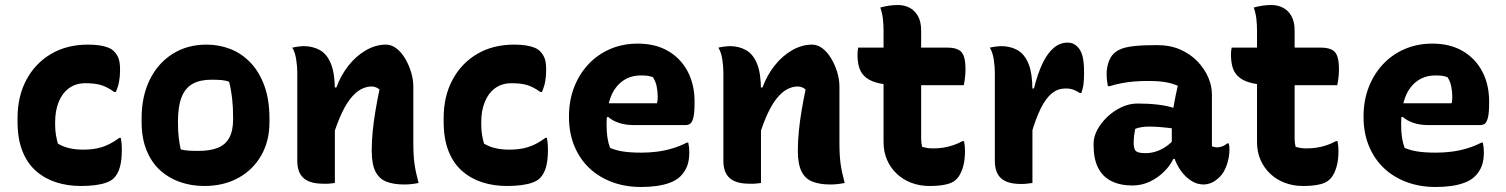

<svg xmlns="http://www.w3.org/2000/svg" viewBox="-20 -730 6010 766"><path d="M331 -552Q357 -552 377 -549Q397 -546 412 -540Q427 -534 435 -525Q447 -513 453 -497Q459 -481 459 -451Q459 -425 455 -404Q451 -383 442 -363H436Q408 -383 383.5 -390.5Q359 -398 321 -398Q282 -398 255 -378Q228 -358 214 -323Q200 -288 200 -243V-232Q200 -212 203 -193Q206 -174 211 -157Q233 -144 258 -138.5Q283 -133 311 -133Q340 -133 364 -137.5Q388 -142 410.5 -152.5Q433 -163 456 -180H462Q464 -169 465 -158Q466 -147 466 -130Q466 -92 458.5 -64Q451 -36 434 -19Q424 -9 405.5 -2Q387 5 361 8.5Q335 12 302 12Q250 12 204.5 -2.5Q159 -17 124 -47.5Q89 -78 69.5 -127Q50 -176 50 -245V-259Q50 -346 85.5 -412Q121 -478 184 -515Q247 -552 331 -552Z M804 -552Q854 -552 899 -534.5Q944 -517 979 -480.5Q1014 -444 1034.5 -388.5Q1055 -333 1055 -256V-242Q1055 -167 1022 -109.5Q989 -52 930.5 -20Q872 12 795 12Q744 12 699 -3.5Q654 -19 619.5 -50Q585 -81 565 -129.5Q545 -178 545 -244V-258Q545 -346 577.5 -412Q610 -478 668.5 -515Q727 -552 804 -552ZM823 -412Q778 -412 748.5 -395.5Q719 -379 704.5 -342.5Q690 -306 690 -246V-239Q690 -208 693 -182Q696 -156 701 -134Q716 -130 732 -129Q748 -128 772 -128Q819 -128 849.5 -140.5Q880 -153 895 -181Q910 -209 910 -254V-261Q910 -303 906 -338Q902 -373 894 -404Q881 -409 864.5 -410.5Q848 -412 823 -412Z M1650 0Q1635 3 1621.5 4.5Q1608 6 1592 6Q1550 6 1521 -5.5Q1492 -17 1477.5 -46.5Q1463 -76 1463 -129Q1463 -166 1467 -206.5Q1471 -247 1478 -288.5Q1485 -330 1494 -373Q1487 -379 1479 -382Q1471 -385 1463 -385Q1441 -385 1419.5 -373.5Q1398 -362 1376.5 -334.5Q1355 -307 1334.5 -258.5Q1314 -210 1294 -136V-381H1322Q1340 -430 1370.5 -468.5Q1401 -507 1440 -529.5Q1479 -552 1520 -552Q1542 -552 1561.5 -537Q1581 -522 1596 -497Q1611 -472 1620 -442.5Q1629 -413 1629 -384Q1629 -347 1629 -309.5Q1629 -272 1629 -234.5Q1629 -197 1629 -159Q1629 -111 1633.5 -77.5Q1638 -44 1650 0ZM1316 0Q1307 1 1300 2Q1293 3 1286.5 3Q1280 3 1272 3Q1241 3 1220.5 -3.5Q1200 -10 1188 -22.5Q1176 -35 1171 -51.5Q1166 -68 1166 -89Q1166 -139 1166 -184.5Q1166 -230 1166 -273Q1166 -316 1166 -357.5Q1166 -399 1166 -441Q1166 -466 1161.5 -494Q1157 -522 1146 -540Q1154 -542 1161.5 -543Q1169 -544 1176.5 -545Q1184 -546 1191 -546Q1227 -546 1255.5 -530.5Q1284 -515 1300 -476.5Q1316 -438 1316 -369Q1316 -305 1316 -240Q1316 -175 1316 -113.5Q1316 -52 1316 0Z M2031 -552Q2057 -552 2077 -549Q2097 -546 2112 -540Q2127 -534 2135 -525Q2147 -513 2153 -497Q2159 -481 2159 -451Q2159 -425 2155 -404Q2151 -383 2142 -363H2136Q2108 -383 2083.5 -390.5Q2059 -398 2021 -398Q1982 -398 1955 -378Q1928 -358 1914 -323Q1900 -288 1900 -243V-232Q1900 -212 1903 -193Q1906 -174 1911 -157Q1933 -144 1958 -138.5Q1983 -133 2011 -133Q2040 -133 2064 -137.5Q2088 -142 2110.5 -152.5Q2133 -163 2156 -180H2162Q2164 -169 2165 -158Q2166 -147 2166 -130Q2166 -92 2158.5 -64Q2151 -36 2134 -19Q2124 -9 2105.5 -2Q2087 5 2061 8.5Q2035 12 2002 12Q1950 12 1904.5 -2.5Q1859 -17 1824 -47.5Q1789 -78 1769.5 -127Q1750 -176 1750 -245V-259Q1750 -346 1785.5 -412Q1821 -478 1884 -515Q1947 -552 2031 -552Z M2524 -556Q2595 -556 2645.5 -526.5Q2696 -497 2723.5 -445Q2751 -393 2751 -325V-320Q2751 -279 2746 -260Q2741 -241 2733 -236Q2725 -231 2716 -231H2508Q2475 -231 2448.5 -240Q2422 -249 2406 -264L2384 -254L2390 -318H2601Q2603 -324 2603.5 -331.5Q2604 -339 2604 -344Q2604 -364 2600 -384.5Q2596 -405 2585 -422Q2574 -426 2564.5 -427.5Q2555 -429 2536 -429Q2475 -429 2437.5 -381Q2400 -333 2400 -234V-231Q2400 -203 2403.5 -180.5Q2407 -158 2414 -140Q2437 -130 2466.5 -125.5Q2496 -121 2539 -121Q2571 -121 2602 -125Q2633 -129 2663 -138Q2693 -147 2720 -161H2726Q2728 -151 2729 -141.5Q2730 -132 2730 -123Q2730 -89 2721 -66.5Q2712 -44 2695 -27Q2679 -11 2654 -1.5Q2629 8 2599.5 12Q2570 16 2538 16Q2474 16 2421 -4Q2368 -24 2330 -60.5Q2292 -97 2271 -148.5Q2250 -200 2250 -263V-266Q2250 -328 2270 -380.5Q2290 -433 2326.5 -472.5Q2363 -512 2413.5 -534Q2464 -556 2524 -556Z M3350 0Q3335 3 3321.5 4.5Q3308 6 3292 6Q3250 6 3221 -5.5Q3192 -17 3177.5 -46.5Q3163 -76 3163 -129Q3163 -166 3167 -206.5Q3171 -247 3178 -288.5Q3185 -330 3194 -373Q3187 -379 3179 -382Q3171 -385 3163 -385Q3141 -385 3119.5 -373.5Q3098 -362 3076.5 -334.5Q3055 -307 3034.5 -258.5Q3014 -210 2994 -136V-381H3022Q3040 -430 3070.5 -468.5Q3101 -507 3140 -529.5Q3179 -552 3220 -552Q3242 -552 3261.5 -537Q3281 -522 3296 -497Q3311 -472 3320 -442.5Q3329 -413 3329 -384Q3329 -347 3329 -309.5Q3329 -272 3329 -234.5Q3329 -197 3329 -159Q3329 -111 3333.5 -77.5Q3338 -44 3350 0ZM3016 0Q3007 1 3000 2Q2993 3 2986.5 3Q2980 3 2972 3Q2941 3 2920.5 -3.5Q2900 -10 2888 -22.5Q2876 -35 2871 -51.5Q2866 -68 2866 -89Q2866 -139 2866 -184.5Q2866 -230 2866 -273Q2866 -316 2866 -357.5Q2866 -399 2866 -441Q2866 -466 2861.5 -494Q2857 -522 2846 -540Q2854 -542 2861.5 -543Q2869 -544 2876.5 -545Q2884 -546 2891 -546Q2927 -546 2955.5 -530.5Q2984 -515 3000 -476.5Q3016 -438 3016 -369Q3016 -305 3016 -240Q3016 -175 3016 -113.5Q3016 -52 3016 0Z M3404 -540H3759Q3801 -540 3816.5 -521.5Q3832 -503 3832 -453Q3832 -442 3831 -430.5Q3830 -419 3828.5 -409Q3827 -399 3825 -390H3577Q3525 -390 3491 -397Q3457 -404 3437 -419Q3417 -434 3409 -457Q3401 -480 3401 -513Q3401 -518 3401.5 -523Q3402 -528 3402.5 -532.5Q3403 -537 3404 -540ZM3826 -167Q3828 -157 3829 -147.5Q3830 -138 3830 -129Q3830 -92 3822.5 -65.5Q3815 -39 3802 -22Q3795 -13 3785.5 -6.5Q3776 0 3761.5 4Q3747 8 3729 10Q3711 12 3688 12Q3650 12 3616.5 -0.5Q3583 -13 3558 -36.5Q3533 -60 3519 -92Q3505 -124 3505 -163Q3505 -219 3505 -274.5Q3505 -330 3505 -385.5Q3505 -441 3505 -497Q3505 -553 3505 -608Q3505 -631 3502.5 -654Q3500 -677 3492 -700Q3510 -705 3527.5 -707.5Q3545 -710 3562 -710Q3588 -710 3609 -699Q3630 -688 3642.5 -665.5Q3655 -643 3655 -608Q3655 -554 3655 -500Q3655 -446 3655 -392Q3655 -338 3655 -284Q3655 -230 3655 -176Q3655 -168 3656 -160Q3657 -152 3659 -144Q3670 -141 3679.5 -139.5Q3689 -138 3705 -138Q3724 -138 3743.5 -141Q3763 -144 3782.5 -150.5Q3802 -157 3820 -167Z M4093 -377H4105Q4120 -437 4139.5 -477.5Q4159 -518 4184 -539Q4209 -560 4239 -560Q4251 -560 4260 -556.5Q4269 -553 4278 -544Q4292 -531 4298.5 -507Q4305 -483 4305 -440Q4305 -429 4304.5 -418.5Q4304 -408 4303 -397.5Q4302 -387 4299.5 -377.5Q4297 -368 4294 -359H4288Q4274 -368 4261.5 -372.5Q4249 -377 4231 -377Q4201 -377 4177 -358Q4153 -339 4132.5 -298Q4112 -257 4093 -191ZM4099 0Q4090 1 4083 2Q4076 3 4069.5 3.5Q4063 4 4055 4Q4024 4 4003.5 -2.5Q3983 -9 3971 -21.5Q3959 -34 3954 -51Q3949 -68 3949 -89Q3949 -129 3949 -166Q3949 -203 3949 -238.5Q3949 -274 3949 -307.5Q3949 -341 3949 -374.5Q3949 -408 3949 -441Q3949 -466 3944.5 -494Q3940 -522 3929 -540Q3937 -542 3944.5 -543Q3952 -544 3959.5 -545Q3967 -546 3974 -546Q4010 -546 4038.5 -530.5Q4067 -515 4083 -476.5Q4099 -438 4099 -369Q4099 -331 4099 -291.5Q4099 -252 4099 -213.5Q4099 -175 4099 -138Q4099 -101 4099 -66Q4099 -31 4099 0Z M4815 -354Q4815 -334 4815 -313.5Q4815 -293 4815 -273Q4815 -253 4815 -233Q4815 -213 4815 -193Q4815 -181 4815 -169.5Q4815 -158 4815 -147Q4818 -145 4824 -143.5Q4830 -142 4834 -142Q4844 -142 4855 -145.5Q4866 -149 4876 -158H4882Q4884 -151 4884.5 -146Q4885 -141 4885 -133Q4885 -103 4874.5 -72.5Q4864 -42 4847 -25Q4830 -8 4813.5 -1Q4797 6 4782 6Q4755 6 4731.5 -9.5Q4708 -25 4691 -49Q4674 -73 4664.5 -101Q4655 -129 4655 -153Q4655 -173 4655 -192Q4655 -211 4655 -230Q4655 -249 4657.5 -272Q4660 -295 4665.5 -324Q4671 -353 4679 -388Q4660 -396 4641.5 -400Q4623 -404 4603.5 -405.5Q4584 -407 4561 -407Q4531 -407 4506 -405Q4481 -403 4457 -398.5Q4433 -394 4406 -386H4400Q4398 -396 4396.5 -409Q4395 -422 4395 -435Q4395 -458 4402 -480Q4409 -502 4423 -516Q4435 -528 4454.5 -535.5Q4474 -543 4508 -546.5Q4542 -550 4597 -550Q4649 -550 4689.5 -532Q4730 -514 4758 -484.5Q4786 -455 4800.5 -421Q4815 -387 4815 -354ZM4503 -159Q4503 -135 4512 -127Q4521 -119 4551 -119Q4570 -119 4590 -125Q4610 -131 4630 -144Q4650 -157 4667 -178L4676 -96H4661Q4649 -70 4624.5 -45.5Q4600 -21 4567.5 -5.5Q4535 10 4498 10Q4449 10 4414 -7.5Q4379 -25 4361 -60.5Q4343 -96 4343 -150V-158Q4343 -184 4357.5 -211.5Q4372 -239 4397 -263Q4422 -287 4453.5 -302Q4485 -317 4519 -317Q4563 -317 4600 -312.5Q4637 -308 4664 -299Q4691 -290 4703 -278Q4709 -272 4714.5 -262.5Q4720 -253 4723.5 -239Q4727 -225 4727 -205Q4700 -212 4671.5 -216Q4643 -220 4616 -222.5Q4589 -225 4566 -225Q4550 -225 4536 -223Q4522 -221 4509 -216Q4506 -201 4504.5 -188Q4503 -175 4503 -161Z M4894 -540H5249Q5291 -540 5306.5 -521.5Q5322 -503 5322 -453Q5322 -442 5321 -430.5Q5320 -419 5318.5 -409Q5317 -399 5315 -390H5067Q5015 -390 4981 -397Q4947 -404 4927 -419Q4907 -434 4899 -457Q4891 -480 4891 -513Q4891 -518 4891.5 -523Q4892 -528 4892.5 -532.5Q4893 -537 4894 -540ZM5316 -167Q5318 -157 5319 -147.5Q5320 -138 5320 -129Q5320 -92 5312.5 -65.5Q5305 -39 5292 -22Q5285 -13 5275.5 -6.5Q5266 0 5251.5 4Q5237 8 5219 10Q5201 12 5178 12Q5140 12 5106.5 -0.5Q5073 -13 5048 -36.5Q5023 -60 5009 -92Q4995 -124 4995 -163Q4995 -219 4995 -274.5Q4995 -330 4995 -385.5Q4995 -441 4995 -497Q4995 -553 4995 -608Q4995 -631 4992.5 -654Q4990 -677 4982 -700Q5000 -705 5017.5 -707.5Q5035 -710 5052 -710Q5078 -710 5099 -699Q5120 -688 5132.5 -665.5Q5145 -643 5145 -608Q5145 -554 5145 -500Q5145 -446 5145 -392Q5145 -338 5145 -284Q5145 -230 5145 -176Q5145 -168 5146 -160Q5147 -152 5149 -144Q5160 -141 5169.5 -139.5Q5179 -138 5195 -138Q5214 -138 5233.5 -141Q5253 -144 5272.5 -150.5Q5292 -157 5310 -167Z M5694 -556Q5765 -556 5815.5 -526.5Q5866 -497 5893.5 -445Q5921 -393 5921 -325V-320Q5921 -279 5916 -260Q5911 -241 5903 -236Q5895 -231 5886 -231H5678Q5645 -231 5618.5 -240Q5592 -249 5576 -264L5554 -254L5560 -318H5771Q5773 -324 5773.5 -331.5Q5774 -339 5774 -344Q5774 -364 5770 -384.5Q5766 -405 5755 -422Q5744 -426 5734.5 -427.5Q5725 -429 5706 -429Q5645 -429 5607.5 -381Q5570 -333 5570 -234V-231Q5570 -203 5573.5 -180.5Q5577 -158 5584 -140Q5607 -130 5636.5 -125.5Q5666 -121 5709 -121Q5741 -121 5772 -125Q5803 -129 5833 -138Q5863 -147 5890 -161H5896Q5898 -151 5899 -141.5Q5900 -132 5900 -123Q5900 -89 5891 -66.5Q5882 -44 5865 -27Q5849 -11 5824 -1.5Q5799 8 5769.5 12Q5740 16 5708 16Q5644 16 5591 -4Q5538 -24 5500 -60.5Q5462 -97 5441 -148.5Q5420 -200 5420 -263V-266Q5420 -328 5440 -380.5Q5460 -433 5496.5 -472.5Q5533 -512 5583.5 -534Q5634 -556 5694 -556Z"/></svg>

Font: Recursive Casual ExtraBold
Style: Regular
Weight: 800
Version: Version 1.047